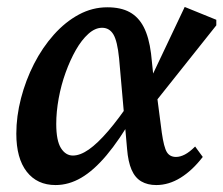

<svg xmlns="http://www.w3.org/2000/svg" viewBox="-20 -519 643 553"><path d="M140 14Q87 14 57 -24.5Q27 -63 27 -134Q27 -184 40.5 -236Q54 -288 78 -335Q102 -382 135 -419Q168 -456 207 -477Q246 -498 289 -498Q328 -498 353.5 -484Q379 -470 394 -441Q409 -412 415 -365L424 -279L430 -260L446 -137Q452 -95 460.5 -81Q469 -67 487 -67Q499 -67 512.5 -74Q526 -81 542 -97L564 -67Q534 -28 500 -7Q466 14 430 14Q405 14 387 3.5Q369 -7 359 -30Q349 -53 346 -90L323 -351Q318 -401 306.5 -420Q295 -439 274 -439Q254 -439 234.5 -421.5Q215 -404 198.5 -375Q182 -346 169 -310Q156 -274 149 -235.5Q142 -197 142 -162Q142 -114 155.5 -92.5Q169 -71 190 -71Q211 -71 236 -88.5Q261 -106 291.5 -141.5Q322 -177 357 -229L375 -185H364Q324 -116 287 -72Q250 -28 214 -7Q178 14 140 14ZM420 -216 402 -267 512 -499 603 -462V-446Z"/></svg>

Font: Source Serif 4 18pt SemiBold
Style: Italic
Weight: 600
Italic angle: -12°
Designer: Frank Grießhammer
Foundry: Adobe Systems Incorporated
Version: Version 4.004;hotconv 1.0.116;makeotfexe 2.5.65601